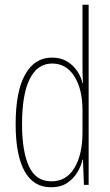

<svg xmlns="http://www.w3.org/2000/svg" viewBox="-20 -780 464 810"><path d="M195 10Q121 10 83.5 -58Q46 -126 46 -256Q46 -394 86 -465.5Q126 -537 199 -537Q237 -537 263.5 -520.5Q290 -504 306.5 -479Q323 -454 328 -429H330Q329 -448 328.5 -464.5Q328 -481 328 -497V-760H354V0H334L330 -106H328Q322 -79 306 -52.5Q290 -26 263 -8Q236 10 195 10ZM197 -15Q260 -15 294 -71.5Q328 -128 328 -221V-315Q328 -403 294 -457.5Q260 -512 200 -512Q138 -512 105.5 -447Q73 -382 73 -256Q73 -142 102 -78.5Q131 -15 197 -15Z"/></svg>

Font: Noto Sans Lao ExtraCondensed Thin
Style: Regular
Weight: 100
Width: 2
Designer: Monotype Design Team
Foundry: Monotype Imaging Inc.
Version: Version 2.003; ttfautohint (v1.8.4.7-5d5b)